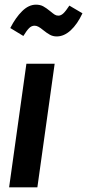

<svg xmlns="http://www.w3.org/2000/svg" viewBox="-20 -802 373 822"><path d="M214 -529 140 0H19L93 -529ZM165 -673Q153 -683 144.5 -687.5Q136 -692 128 -692Q115 -692 104.5 -681.5Q94 -671 80 -648L24 -682Q47 -727 75 -754.5Q103 -782 134 -782Q152 -782 165 -775Q178 -768 195 -754Q207 -744 214 -739.5Q221 -735 230 -735Q241 -735 251.5 -745Q262 -755 277 -778L333 -745Q311 -698 282.5 -672Q254 -646 223 -646Q207 -646 194 -653Q181 -660 165 -673Z"/></svg>

Font: Fira Sans Extra Condensed Medium
Style: Italic
Weight: 500
Width: 3
Italic angle: -8°
Designer: Carrois Corporate & Edenspiekermann AG
Foundry: Carrois Corporate GbR & Edenspiekermann AG
Version: Version 4.203